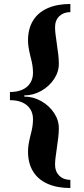

<svg xmlns="http://www.w3.org/2000/svg" viewBox="-20 -804 424 966"><path d="M334 142Q267 142 219 120.5Q171 99 146 58Q121 17 121 -41Q121 -58 123.5 -75.5Q126 -93 133 -121Q140 -147 143 -166Q146 -185 146 -204Q146 -234 132 -255.5Q118 -277 92.5 -288.5Q67 -300 30 -300V-341Q66 -341 92 -352.5Q118 -364 132 -386Q146 -408 146 -438Q146 -457 143 -476Q140 -495 133 -521Q126 -550 123.5 -567.5Q121 -585 121 -601Q121 -659 146 -700Q171 -741 219 -762.5Q267 -784 334 -784V-743Q300 -743 278.5 -722.5Q257 -702 257 -667Q257 -650 259.5 -630.5Q262 -611 266 -583Q271 -549 273.5 -526.5Q276 -504 276 -483Q276 -442 251.5 -405.5Q227 -369 187 -346.5Q147 -324 102 -324V-318Q147 -318 187 -295.5Q227 -273 251.5 -236.5Q276 -200 276 -159Q276 -139 273.5 -116Q271 -93 266 -59Q262 -31 259.5 -11.5Q257 8 257 25Q257 59 278.5 80Q300 101 334 101Z"/></svg>

Font: Baskervville
Style: Bold
Weight: 700
Version: Version 1.100